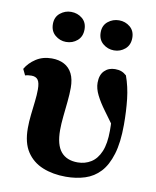

<svg xmlns="http://www.w3.org/2000/svg" viewBox="-81 -765 687 843"><g transform="rotate(10 262.0 -343.5)"><path d="M270 15Q212 15 166.5 -3.5Q121 -22 95 -61.5Q69 -101 69 -166Q69 -195 72.5 -226Q76 -257 79.5 -287Q83 -317 83 -341Q83 -371 74 -383.5Q65 -396 45 -396Q38 -396 30.5 -395Q23 -394 17 -392L4 -419Q20 -447 50 -466.5Q80 -486 120 -486Q152 -486 175.5 -473.5Q199 -461 211.5 -436Q224 -411 224 -373Q224 -345 220.5 -311Q217 -277 213.5 -243.5Q210 -210 210 -183Q210 -117 235.5 -86.5Q261 -56 310 -56Q343 -56 369.5 -72.5Q396 -89 411 -124.5Q426 -160 426 -218Q426 -242 424.5 -264Q423 -286 421 -311L447 -305L442 -227Q414 -266 389.5 -299Q365 -332 350.5 -361Q336 -390 336 -416Q336 -451 354.5 -469.5Q373 -488 402 -488Q418 -488 430 -483.5Q442 -479 453 -469Q470 -422 476 -368.5Q482 -315 482 -254Q482 -175 466 -122.5Q450 -70 422 -40Q394 -10 355 2.5Q316 15 270 15ZM168 -568Q141 -568 119.5 -586Q98 -604 98 -636Q98 -667 119.5 -684.5Q141 -702 168 -702Q197 -702 218 -684.5Q239 -667 239 -636Q239 -604 218 -586Q197 -568 168 -568ZM382 -568Q354 -568 332.5 -586Q311 -604 311 -636Q311 -667 332.5 -684.5Q354 -702 382 -702Q410 -702 431 -684.5Q452 -667 452 -636Q452 -604 431 -586Q410 -568 382 -568Z"/></g></svg>

Font: Source Serif 4 36pt
Style: Bold
Weight: 700
Designer: Frank Grießhammer
Foundry: Adobe Systems Incorporated
Version: Version 4.004;hotconv 1.0.116;makeotfexe 2.5.65601